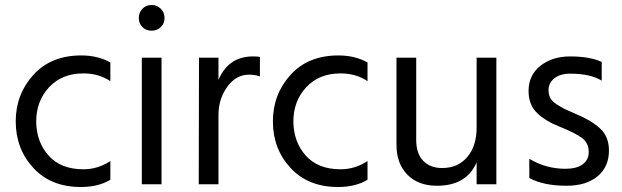

<svg xmlns="http://www.w3.org/2000/svg" viewBox="-20 -738 2493 769"><path d="M422 -18Q374 11 304 11Q184 11 113.5 -65.5Q43 -142 43 -252Q43 -360 113.5 -438Q184 -516 306 -516Q371 -516 422 -488V-413Q376 -444 314 -444Q228 -444 176.5 -388.5Q125 -333 125 -251Q126 -169 175 -114.5Q224 -60 314 -60Q372 -60 422 -93Z M627 0H548V-507H627ZM624 -703Q639 -688 639 -666Q639 -644 624 -629.5Q609 -615 587 -615Q565 -615 550.5 -629.5Q536 -644 536 -666Q536 -688 550.5 -703Q565 -718 587 -718Q609 -718 624 -703Z M855 0H776L777 -507H855V-418Q895 -512 993 -512Q1011 -512 1021 -510V-432Q1000 -439 978 -439Q925 -439 890 -390Q855 -341 855 -277Z M1452 -18Q1404 11 1334 11Q1214 11 1143.5 -65.5Q1073 -142 1073 -252Q1073 -360 1143.5 -438Q1214 -516 1336 -516Q1401 -516 1452 -488V-413Q1406 -444 1344 -444Q1258 -444 1206.5 -388.5Q1155 -333 1155 -251Q1156 -169 1205 -114.5Q1254 -60 1344 -60Q1402 -60 1452 -93Z M1968 0H1889V-88Q1849 6 1730 6Q1655 6 1611.5 -38.5Q1568 -83 1568 -158V-507H1647V-178Q1647 -123 1675 -94Q1703 -65 1751 -65Q1814 -65 1851.5 -109Q1889 -153 1889 -228V-507H1968Z M2419 -135Q2419 -70 2373.5 -32Q2328 6 2249 6Q2157 6 2100 -25V-102Q2167 -62 2244 -62Q2290 -62 2314 -80Q2338 -98 2338 -129Q2338 -165 2311.5 -185Q2285 -205 2223 -230Q2166 -252 2131.5 -285Q2097 -318 2097 -374Q2097 -437 2144.5 -474.5Q2192 -512 2263 -512Q2342 -512 2390 -490V-415Q2344 -443 2264 -443Q2224 -443 2200.5 -424.5Q2177 -406 2177 -377Q2177 -359 2184 -345.5Q2191 -332 2211.5 -319Q2232 -306 2241.5 -301.5Q2251 -297 2283 -283Q2347 -257 2383 -224Q2419 -191 2419 -135Z"/></svg>

Font: Hind Siliguri
Style: Regular
Weight: 400
Designer: Jyotish Sonowal
Foundry: Indian Type Foundry
Version: Version 1.000;PS 1.0;hotconv 1.0.86;makeotf.lib2.5.63406; tt